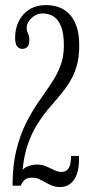

<svg xmlns="http://www.w3.org/2000/svg" viewBox="-20 -731 374 756"><path d="M216 5.5Q198.5 5.5 184.8 -0.2Q171 -6 158.8 -13Q146.5 -20 134 -25.8Q121.5 -31.5 105.5 -31.5Q85 -31.5 74.8 -20.8Q64.5 -10 62.5 0H29.5Q29.5 -79.5 44.2 -139.2Q59 -199 81.8 -244.8Q104.5 -290.5 130.5 -327.8Q156.5 -365 179.5 -399Q202.5 -433 217 -469.2Q231.5 -505.5 231.5 -550.5Q231.5 -599 220.5 -626.8Q209.5 -654.5 190.8 -666.2Q172 -678 148 -678Q130 -678 115.8 -669Q101.5 -660 93.2 -647.2Q85 -634.5 85 -622Q85 -611.5 87.8 -605.2Q90.5 -599 93 -592.2Q95.5 -585.5 95.5 -573.5Q95.5 -554 87.5 -546.2Q79.5 -538.5 67.5 -538.5Q55.5 -538.5 47.5 -548.5Q39.5 -558.5 39.5 -583.5Q39.5 -617 53.2 -646Q67 -675 94.5 -693Q122 -711 162.5 -711Q184.5 -711 207.5 -704Q230.5 -697 249.5 -679.2Q268.5 -661.5 280.2 -630.8Q292 -600 292 -552Q292 -505 281.5 -469.8Q271 -434.5 253 -406Q235 -377.5 213 -352Q191 -326.5 168.2 -299.2Q145.5 -272 125 -238.8Q104.5 -205.5 89.5 -162.5Q74.5 -119.5 69 -61.5Q72.5 -67 80.8 -71.8Q89 -76.5 100.8 -79.8Q112.5 -83 127.5 -83Q145 -83 162 -75.8Q179 -68.5 194.2 -61.2Q209.5 -54 221.5 -54Q240 -54 249.8 -68Q259.5 -82 259.5 -117H291V-101Q291 -70.5 283 -46.5Q275 -22.5 258.2 -8.5Q241.5 5.5 216 5.5Z"/></svg>

Font: Imbue Thin 10pt Light
Style: Regular
Weight: 300
Version: Version 1.102